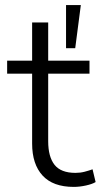

<svg xmlns="http://www.w3.org/2000/svg" viewBox="-20 -725 395 753"><path d="M269 8Q188 8 147 -36.5Q106 -81 106 -162V-436H8V-487H106V-637H169V-487H331V-436H169V-171Q169 -110 194 -78.5Q219 -47 276 -47Q295 -47 312 -51.5Q329 -56 343 -61L355 -11Q342 -3 317 2.5Q292 8 269 8ZM239 -536V-705H297L275 -536Z"/></svg>

Font: Nunito Sans 11pt Light
Style: Regular
Weight: 300
Version: Version 3.101;gftools[0.9.27]